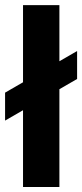

<svg xmlns="http://www.w3.org/2000/svg" viewBox="-32 -748 328 768"><path d="M205.6 -727.5V0H60.1V-727.5ZM-11.7 -265.6V-377.4L276.4 -543.9V-432.1Z"/></svg>

Font: Inter 18pt
Style: Bold
Weight: 700
Designer: Rasmus Andersson
Foundry: rsms
Version: Version 4.001;git-66647c0bb